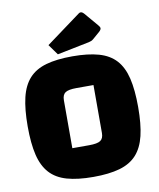

<svg xmlns="http://www.w3.org/2000/svg" viewBox="-94 -938 849 1027"><g transform="rotate(-10 330.0 -424.5)"><path d="M30 -312Q30 -405 45 -468Q60 -531 94.5 -569Q129 -607 187 -623.5Q245 -640 330 -640Q415 -640 473 -623.5Q531 -607 565.5 -569Q600 -531 615 -468Q630 -405 630 -312Q630 -219 615 -156.5Q600 -94 565.5 -56Q531 -18 473 -1.5Q415 15 330 15Q245 15 187 -1.5Q129 -18 94.5 -56Q60 -94 45 -156.5Q30 -219 30 -312ZM245 -156H336Q381 -156 398 -167.5Q415 -179 415 -209V-469H323Q279 -469 262 -457.5Q245 -446 245 -416ZM256 -664 215 -721 404 -860Q409 -864 415 -864Q423 -864 433 -853L496 -779Q505 -769 505 -762Q505 -754 494 -744L456 -711Q450 -706 444.5 -703.5Q439 -701 430 -699Z"/></g></svg>

Font: Changa ExtraLight ExtraBold
Style: Regular
Weight: 800
Version: Version 3.002; ttfautohint (v1.8.2)